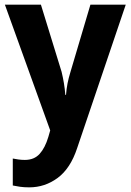

<svg xmlns="http://www.w3.org/2000/svg" viewBox="-20 -566 562 826"><path d="M1 -546H156L245 -257Q251 -232 255 -208Q259 -184 261 -158H264Q266 -184 270.5 -207Q275 -230 283 -256L369 -546H521L312 71Q283 159 228 199.5Q173 240 106 240Q83 240 66 237.5Q49 235 35 232V116Q45 118 58.5 120Q72 122 87 122Q127 122 150.5 96Q174 70 188 23L196 -5Z"/></svg>

Font: Noto Sans Tamil SemiCondensed
Style: Bold
Weight: 700
Width: 4
Designer: Jelle Bosma - Monotype Design Team
Foundry: Monotype Imaging Inc.
Version: Version 2.004; ttfautohint (v1.8.4.7-5d5b)